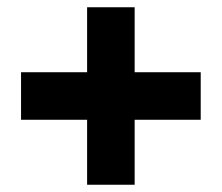

<svg xmlns="http://www.w3.org/2000/svg" viewBox="-20 -668 612 529"><path d="M220 -159H351V-338H533V-469H351V-648H220V-469H38V-338H220Z"/></svg>

Font: Noto Sans Tamil UI Black
Style: Regular
Weight: 900
Designer: Jelle Bosma - Monotype Design Team
Foundry: Monotype Imaging Inc.
Version: Version 2.004